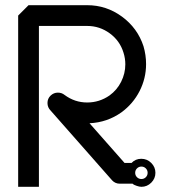

<svg xmlns="http://www.w3.org/2000/svg" viewBox="-20 -720 668 740"><path d="M203 -363Q187 -363 175 -351.5Q163 -340 163 -323Q163 -306 175 -294L412 -25Q424 -12 442 -12H491Q494 -9 498.5 -7Q503 -5 507.5 -3.5Q512 -2 516.5 -1Q521 0 525 0Q547 0 563 -16Q579 -32 579 -54Q579 -76 563 -92Q547 -108 524.5 -108Q502 -108 487 -92H460L325 -245Q393 -248 448 -287Q493 -320 518 -369Q543 -418 543 -473Q543 -508 533 -542Q510 -612 450 -656Q390 -700 316 -700H90L50 -660V0H130V-620H316Q364 -620 403 -591.5Q442 -563 456 -517Q463 -495 463 -472Q463 -437 447 -405Q431 -373 402 -352Q363 -325 316 -325Q268 -325 229 -354Q218 -363 203 -363ZM508 -71Q515 -78 525 -78Q535 -78 542 -71Q549 -64 549 -54Q549 -44 542 -37Q535 -30 525 -30Q515 -30 508 -37Q501 -44 501 -54Q501 -64 508 -71Z"/></svg>

Font: Sakbunderan
Style: Regular
Weight: 400
Version: Version 1.00